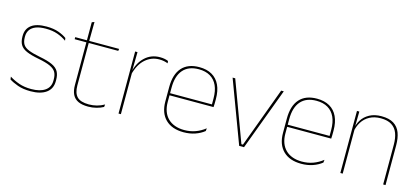

<svg xmlns="http://www.w3.org/2000/svg" viewBox="-54 -1032 3170 1451"><g transform="rotate(15 1531.0 -306.5)"><path d="M212.5 9.5Q154 9.5 112.2 -5.5Q70.5 -20.5 44.5 -37.5L41.5 -59Q76.5 -37 117.8 -22.5Q159 -8 213.5 -8Q282 -8 321 -34.8Q360 -61.5 360 -113.5V-123.5Q360 -157 347.5 -179Q335 -201 302.5 -216.2Q270 -231.5 209.5 -243Q148 -254.5 112.5 -270Q77 -285.5 62.2 -310.5Q47.5 -335.5 47.5 -374.5V-379.5Q47.5 -434.5 86.8 -464.5Q126 -494.5 204.5 -494.5Q260.5 -494.5 300.2 -480Q340 -465.5 363.5 -447.5L366.5 -427Q336 -449 296.8 -463.2Q257.5 -477.5 204 -477.5Q157 -477.5 126.5 -465.8Q96 -454 81 -432Q66 -410 66 -379.5V-374.5Q66 -339.5 79.2 -318.2Q92.5 -297 125 -284Q157.5 -271 214 -260Q278 -248 313.8 -231.2Q349.5 -214.5 364 -188.8Q378.5 -163 378.5 -124.5V-113.5Q378.5 -54 334.8 -22.2Q291 9.5 212.5 9.5Z M664 9Q615.5 9 585 -5.2Q554.5 -19.5 540 -49Q525.5 -78.5 525.5 -123V-462.5H544V-124.5Q544 -65.5 571.5 -37Q599 -8.5 664.5 -8.5Q695.5 -8.5 725.8 -16.2Q756 -24 784 -40L781.5 -20Q758.5 -7 727.2 1Q696 9 664 9ZM434 -457V-473H777.5L775 -457ZM525.5 -468V-614L545 -621.5L543.5 -468Z M915 -308.5 905.5 -320.5 911 -325Q927.5 -402 975.5 -447.2Q1023.5 -492.5 1093.5 -492.5Q1114.5 -492.5 1130.8 -489Q1147 -485.5 1158 -480.5L1159.5 -462.5Q1146.5 -468 1129.5 -471.5Q1112.5 -475 1092 -475Q1030.5 -475 983.2 -433.2Q936 -391.5 915 -308.5ZM899.5 0V-485.5H918L915.5 -335L918 -332.5V0Z M1410 9.5Q1318.5 9.5 1268 -40.2Q1217.5 -90 1217.5 -180.5V-292.5Q1217.5 -392.5 1264.2 -444.8Q1311 -497 1400 -497Q1458.5 -497 1499.2 -473.5Q1540 -450 1561 -405.2Q1582 -360.5 1582 -296.5V-279.5Q1582 -268.5 1581.8 -257.5Q1581.5 -246.5 1580.5 -233H1563.5Q1563.5 -250.5 1563.5 -266.5Q1563.5 -282.5 1563.5 -296Q1563.5 -355.5 1544.8 -396.5Q1526 -437.5 1489.5 -459Q1453 -480.5 1400 -480.5Q1320 -480.5 1278 -432.5Q1236 -384.5 1236 -292.5V-243.5V-239.5V-181Q1236 -140 1247.8 -108Q1259.5 -76 1282 -53.8Q1304.5 -31.5 1337 -19.8Q1369.5 -8 1410.5 -8Q1458 -8 1498 -22.8Q1538 -37.5 1573 -65L1570.5 -43Q1541 -19 1500 -4.8Q1459 9.5 1410 9.5ZM1226 -233V-249.5H1574V-233Z M1868.5 -16.5 2042 -485.5H2062.5L1881.5 0H1843.5L1662 -485.5H1682.5L1856.5 -16.5Z M2330.5 9.5Q2239 9.5 2188.5 -40.2Q2138 -90 2138 -180.5V-292.5Q2138 -392.5 2184.8 -444.8Q2231.5 -497 2320.5 -497Q2379 -497 2419.8 -473.5Q2460.5 -450 2481.5 -405.2Q2502.5 -360.5 2502.5 -296.5V-279.5Q2502.5 -268.5 2502.2 -257.5Q2502 -246.5 2501 -233H2484Q2484 -250.5 2484 -266.5Q2484 -282.5 2484 -296Q2484 -355.5 2465.2 -396.5Q2446.5 -437.5 2410 -459Q2373.5 -480.5 2320.5 -480.5Q2240.5 -480.5 2198.5 -432.5Q2156.5 -384.5 2156.5 -292.5V-243.5V-239.5V-181Q2156.5 -140 2168.2 -108Q2180 -76 2202.5 -53.8Q2225 -31.5 2257.5 -19.8Q2290 -8 2331 -8Q2378.5 -8 2418.5 -22.8Q2458.5 -37.5 2493.5 -65L2491 -43Q2461.5 -19 2420.5 -4.8Q2379.5 9.5 2330.5 9.5ZM2146.5 -233V-249.5H2494.5V-233Z M2970 0V-310Q2970 -363 2955.8 -400.5Q2941.5 -438 2909.5 -458.2Q2877.5 -478.5 2824 -478.5Q2774.5 -478.5 2737.8 -458.8Q2701 -439 2679 -404.2Q2657 -369.5 2650 -325L2641 -344H2646.5Q2651 -385 2672.8 -419.2Q2694.5 -453.5 2733 -474.2Q2771.5 -495 2825 -495Q2885.5 -495 2921.2 -472.8Q2957 -450.5 2972.8 -409.2Q2988.5 -368 2988.5 -311V0ZM2635 0V-485.5H2653.5L2651.5 -358.5H2653.5V0Z"/></g></svg>

Font: Anek Latin Medium Thin
Style: Regular
Weight: 250
Version: Version 1.003